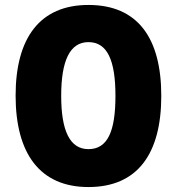

<svg xmlns="http://www.w3.org/2000/svg" viewBox="-20 -811 714 775"><path d="M631 -424C631 -659 535 -791 337 -791C141 -791 43 -658 43 -425C43 -190 142 -56 337 -56C535 -56 631 -190 631 -424ZM227 -424C227 -566 262 -641 337 -641C413 -641 446 -568 446 -424C446 -280 414 -209 337 -209C262 -209 227 -283 227 -424Z"/></svg>

Font: Noto Sans Malayalam UI Condensed Black
Style: Regular
Weight: 900
Width: 3
Designer: Jelle Bosma - Monotype Design Team
Foundry: Monotype Imaging Inc.
Version: Version 2.104